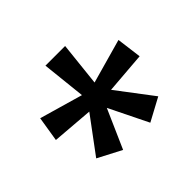

<svg xmlns="http://www.w3.org/2000/svg" viewBox="-110 -915 768 768"><g transform="rotate(-45 274.0 -531.0)"><path d="M328.1 -759.8 308.1 -573.2 496.1 -626 509.8 -520 334 -505.9 449.2 -354 352.1 -301.8 271 -466.8 198.2 -301.8 98.1 -354 210.9 -505.9 36.1 -520 53.2 -626 236.8 -573.2 216.8 -759.8Z"/></g></svg>

Font: TypoPRO Open Sans
Style: Regular
Weight: 600
Foundry: Ascender Corporation
Version: Version 1.10